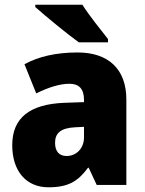

<svg xmlns="http://www.w3.org/2000/svg" viewBox="-20 -786 616 816"><path d="M330 -766H130V-756C170 -720 269 -639 315 -606H439V-620C412 -654 357 -723 330 -766ZM310 -563C219 -563 144 -546 84 -513L134 -389C186 -415 235 -430 275 -430C314 -430 337 -410 337 -362V-352L252 -349C109 -343 32 -287 32 -169C32 -59 91 10 186 10C270 10 311 -15 354 -73H357L391 0H517V-363C517 -494 439 -563 310 -563ZM299 -245 337 -247V-202C337 -155 304 -123 263 -123C233 -123 214 -141 214 -179C214 -220 238 -242 299 -245Z"/></svg>

Font: Noto Sans Telugu SemiCondensed Black
Style: Regular
Weight: 900
Width: 4
Designer: Jelle Bosma - Monotype Design Team
Foundry: Monotype Imaging Inc.
Version: Version 2.005